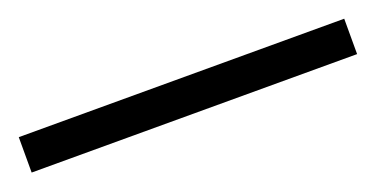

<svg xmlns="http://www.w3.org/2000/svg" viewBox="-25 -21 509 260"><g transform="rotate(-20 229.5 108.5)"><path d="M-5 134V83H464V134Z"/></g></svg>

Font: Noto Serif Gurmukhi
Style: Bold
Weight: 700
Designer: Vaibhav Singh and the Monotype Design Team
Foundry: Monotype Imaging Inc.
Version: Version 2.004; ttfautohint (v1.8.4.7-5d5b)